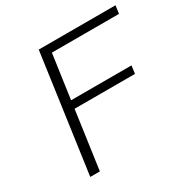

<svg xmlns="http://www.w3.org/2000/svg" viewBox="-159 -844 971 988"><g transform="rotate(-30 327.0 -350.0)"><path d="M647.9 -652.8H249L211.9 -391.1H570.8L564.5 -344.2H205.6L157.2 0H100.1L198.2 -700.2H654.3Z"/></g></svg>

Font: Fivo Sans Light
Style: Regular
Weight: 300
Designer: Alexander Slobzheninov
Foundry: Alexander Slobzheninov
Version: 1.0